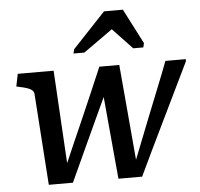

<svg xmlns="http://www.w3.org/2000/svg" viewBox="-55 -855 951 912"><g transform="rotate(-5 420.5 -399.0)"><path d="M256 0H141L111 -436Q110 -447 101 -454.5Q92 -462 76 -467Q60 -472 39 -476L28 -479L40 -538H211L240 -39L219 -54Q245 -115 271.5 -175Q298 -235 324.5 -295.5Q351 -356 377 -416.5Q403 -477 429 -538H524L568 -38L552 -52Q576 -113 600 -173.5Q624 -234 648 -295Q672 -356 696.5 -416.5Q721 -477 744 -538H841V-528Q809 -462 777 -396Q745 -330 713 -264Q681 -198 649 -132Q617 -66 586 0H473L434 -426L459 -440Q425 -367 391 -293.5Q357 -220 323.5 -147Q290 -74 256 0ZM564 -798H474L317 -631L312 -611H364L530 -729L475 -740L597 -611H645L650 -631Z"/></g></svg>

Font: Roboto Serif Medium
Style: Italic
Weight: 500
Italic angle: -10°
Designer: Greg Gazdowicz
Foundry: Commercial Type
Version: Version 1.008